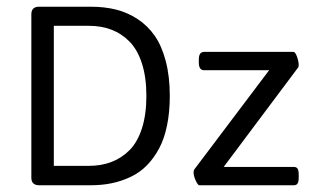

<svg xmlns="http://www.w3.org/2000/svg" viewBox="-20 -549 936 569"><path d="M95.9 0Q72.9 0 72.9 -22.6V-506.5Q72.9 -529.1 95.9 -529.1H249.3Q289.7 -529.1 323.8 -520.6Q357.9 -512.1 387.8 -492.5Q417.8 -472.8 438.6 -442.9Q459.4 -413 471.3 -367.6Q483.2 -322.2 483.2 -264.8Q483.2 -216.8 475 -177.2Q466.9 -137.5 451.4 -108.8Q436 -80.1 415.2 -58.9Q394.4 -37.7 367.6 -25Q340.9 -12.3 311.7 -6.1Q282.6 0 249.3 0ZM139.5 -57.5H243.4Q280.2 -57.5 310.3 -69Q340.5 -80.5 364.1 -104.2Q387.6 -128 400.7 -168.8Q413.8 -209.7 413.8 -264.8Q413.8 -319.9 400.7 -360.7Q387.6 -401.5 364.1 -425.5Q340.5 -449.5 310.3 -461Q280.2 -472.5 243.4 -472.5H139.5ZM570.7 0Q566.4 0 560 -13.9Q553.7 -27.7 553.7 -38.8Q553.7 -43.6 556.1 -47.2L777.6 -340.9H584.6Q569.2 -340.9 569.2 -363.9V-372.6Q569.2 -395.2 584.6 -395.2H849.8Q854.9 -395.2 860.1 -381.3Q865.2 -367.4 865.2 -356.3Q865.2 -352.4 863.7 -349.2L642.9 -54.3H850.6Q858.5 -54.3 861.9 -49.1Q865.2 -44 865.2 -31.7V-22.6Q865.2 -10.3 861.9 -5.2Q858.5 0 850.6 0Z"/></svg>

Font: Jaldi
Style: Regular
Weight: 400
Designer: Pablo Cosgaya and Nicolas Silva
Foundry: Omnibus-Type
Version: Version 1.001;PS 001.001;hotconv 1.0.70;makeotf.lib2.5.58329